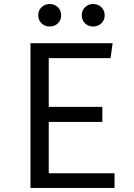

<svg xmlns="http://www.w3.org/2000/svg" viewBox="-20 -917 655 937"><path d="M217.9 -633.3V-395.4H479.5V-322.1H217.9V-71.3H539V0H128.7V-706.2H529.7L519.5 -633.3ZM223.1 -787.7Q198.5 -787.7 182.6 -803.1Q166.7 -818.5 166.7 -842.1Q166.7 -866.2 182.6 -881.8Q198.5 -897.4 223.1 -897.4Q246.2 -897.4 262.3 -881.8Q278.5 -866.2 278.5 -842.1Q278.5 -818.5 262.3 -803.1Q246.2 -787.7 223.1 -787.7ZM434.4 -787.7Q410.8 -787.7 394.9 -803.1Q379 -818.5 379 -842.1Q379 -866.2 394.9 -881.8Q410.8 -897.4 434.4 -897.4Q458.5 -897.4 474.6 -881.8Q490.8 -866.2 490.8 -842.1Q490.8 -818.5 474.6 -803.1Q458.5 -787.7 434.4 -787.7Z"/></svg>

Font: FiraCode Nerd Font
Style: Regular
Weight: 400
Designer: Carrois Corporate, Edenspiekermann AG, Nikita Prokopov
Foundry: Carrois Corporate, Edenspiekermann AG, Nikita Prokopov
Version: Version 6.002;Nerd Fonts 2.1.0